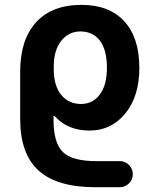

<svg xmlns="http://www.w3.org/2000/svg" viewBox="-20 -577 638 804"><path d="M427.7 -293Q427.7 -368.2 398.4 -406.7Q369.1 -445.3 316.4 -445.3Q267.6 -445.3 236.3 -405.8Q205.1 -366.2 205.1 -298.8V-288.1Q205.1 -217.8 236.3 -179.7Q267.6 -141.6 319.3 -141.6Q368.2 -141.6 397.9 -181.2Q427.7 -220.7 427.7 -293ZM481.4 207H379.9Q218.8 207 141.6 137.2Q64.5 67.4 64.5 -79.1V-276.4Q64.5 -411.1 131.3 -483.9Q198.2 -556.6 321.3 -556.6Q437.5 -556.6 500.5 -487.8Q563.5 -418.9 563.5 -293Q563.5 -173.8 504.9 -102.1Q446.3 -30.3 355.5 -30.3Q262.7 -30.3 209 -90.8Q208 -92.8 206.1 -91.8Q204.1 -90.8 204.1 -89.8V-76.2Q204.1 21.5 243.2 59.6Q282.2 97.7 382.8 97.7H481.4Q503.9 97.7 520 113.8Q536.1 129.9 536.1 152.3Q536.1 174.8 520 190.9Q503.9 207 481.4 207Z"/></svg>

Font: Gen Jyuu Gothic P Bold
Style: Bold
Weight: 700
Designer: [Source Han Sans]
Ryoko NISHIZUKA  (kana & ideographs); Paul D. Hunt (Latin, Greek & Cyrillic); Wenlong ZHANG  (bopomofo
Version: Version 1.002.20150607